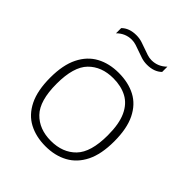

<svg xmlns="http://www.w3.org/2000/svg" viewBox="-210 -889 1031 1031"><g transform="rotate(45 305.0 -374.0)"><path d="M304.5 9Q232 9 177.5 -20Q123 -49 92.5 -110.8Q62 -172.5 62 -270.5Q62 -366.5 92.8 -428Q123.5 -489.5 178 -519Q232.5 -548.5 304.5 -548.5Q378 -548.5 432.5 -519.8Q487 -491 517.2 -429.5Q547.5 -368 547.5 -270.5Q547.5 -174 516.8 -112.2Q486 -50.5 431.2 -20.8Q376.5 9 304.5 9ZM304.5 -32Q394 -32 447 -86.5Q500 -141 500 -269.5Q500 -356 476 -408.2Q452 -460.5 408 -484Q364 -507.5 304.5 -507.5Q215.5 -507.5 162.5 -453.5Q109.5 -399.5 109.5 -271Q109.5 -141.5 162.5 -86.8Q215.5 -32 304.5 -32ZM380.5 -686Q357.5 -686 336.8 -692.5Q316 -699 296.5 -706.5Q279 -713 262 -718.5Q245 -724 228.5 -724Q179.5 -724 143.5 -688V-727.5Q174.5 -758.5 228.5 -758.5Q251.5 -758.5 272.2 -752Q293 -745.5 312.5 -738Q330 -731.5 347 -726Q364 -720.5 380.5 -720.5Q429.5 -720.5 465.5 -756.5V-716.5Q434.5 -686 380.5 -686Z"/></g></svg>

Font: Encode Sans Expanded ExtraLight
Style: Regular
Weight: 200
Width: 7
Designer: Multiple Designers
Foundry: Impallari Type
Version: Version 3.000; ttfautohint (v1.8.3) -l 8 -r 50 -G 200 -x 14 